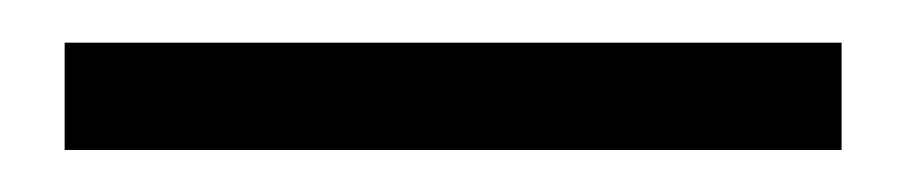

<svg xmlns="http://www.w3.org/2000/svg" viewBox="-20 -20 425 90"><path d="M374.5 50.3H10.3V0H374.5Z"/></svg>

Font: Roboto Condensed Light
Style: Regular
Weight: 300
Designer: Google
Version: Version 2.134; 2016